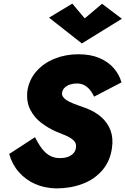

<svg xmlns="http://www.w3.org/2000/svg" viewBox="-20 -1019 696 1065"><path d="M174 -258 31 -165Q47 -107 85 -64Q123 -21 176 2Q229 25 292 26Q371 26 437.5 1Q504 -24 547.5 -74.5Q591 -125 601 -198Q609 -252 593.5 -294.5Q578 -337 543.5 -368Q509 -399 460 -418Q439 -426 414 -434.5Q389 -443 367 -453.5Q345 -464 333 -477.5Q321 -491 325 -508Q328 -523 340 -534Q352 -545 369.5 -550.5Q387 -556 405 -556Q429 -556 446.5 -547Q464 -538 478 -521.5Q492 -505 502 -483L654 -562Q641 -607 610 -642Q579 -677 530.5 -697.5Q482 -718 414 -718Q344 -718 283 -693.5Q222 -669 182 -623.5Q142 -578 132 -516Q125 -456 147.5 -411.5Q170 -367 208.5 -338Q247 -309 287 -291Q316 -279 344 -267.5Q372 -256 389 -239.5Q406 -223 401 -197Q397 -178 384.5 -166Q372 -154 354 -148Q336 -142 314 -142Q287 -142 267 -150.5Q247 -159 230.5 -174.5Q214 -190 200.5 -211.5Q187 -233 174 -258ZM450 -917 381 -999 252 -921 434 -778 656 -915 546 -998Z"/></svg>

Font: Jost ExtraBold
Style: Italic
Weight: 800
Italic angle: -5°
Version: Version 3.710